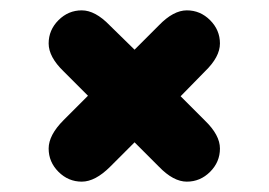

<svg xmlns="http://www.w3.org/2000/svg" viewBox="-20 -487 520 371"><path d="M329 -301 376 -349Q405 -377 405 -403Q405 -429 386 -448Q367 -467 341 -467Q315 -467 287 -438L240 -391L192 -438Q164 -467 138 -467Q112 -467 93 -448Q74 -429 74 -403Q74 -377 103 -349L150 -302L103 -255Q74 -226 74 -200Q74 -174 93 -155Q112 -136 138 -136Q164 -136 193 -165L240 -212L287 -165Q315 -136 341 -136Q367 -136 386 -155Q405 -174 405 -200Q405 -226 376 -254Z"/></svg>

Font: Beiruti Black
Style: Regular
Weight: 900
Designer: Arlette Boutros
Foundry: Boutros
Version: Version 1.41